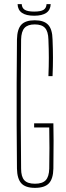

<svg xmlns="http://www.w3.org/2000/svg" viewBox="-20 -903 319 928"><path d="M149 5Q103 5 83 -17Q63 -39 62 -88Q61 -200 60.5 -300Q60 -400 60.5 -500.5Q61 -601 62 -712Q63 -762 83 -783.5Q103 -805 148 -805Q192 -805 212.5 -783.5Q233 -762 234 -712Q236 -665 236 -623.5Q236 -582 234 -535H214Q216 -582 216 -623.5Q216 -665 214 -712Q213 -751 197.5 -768Q182 -785 148 -785Q114 -785 98.5 -768Q83 -751 82 -712Q81 -601 80.5 -500.5Q80 -400 80.5 -300Q81 -200 82 -88Q82 -49 97.5 -32Q113 -15 149 -15Q185 -15 201 -32Q217 -49 218 -88Q219 -141 219 -187.5Q219 -234 218 -287H145V-307H238Q239 -273 239 -222Q239 -171 238 -88Q237 -39 216.5 -17Q196 5 149 5ZM65 -883H85Q86 -864 100 -855.5Q114 -847 145 -847Q177 -847 190.5 -855.5Q204 -864 205 -883H225Q223 -827 145 -827Q67 -827 65 -883Z"/></svg>

Font: Big Shoulders Display Thin
Style: Regular
Weight: 100
Designer: Patric King
Foundry: XO Type Co
Version: Version 1.000; ttfautohint (v1.8.2)